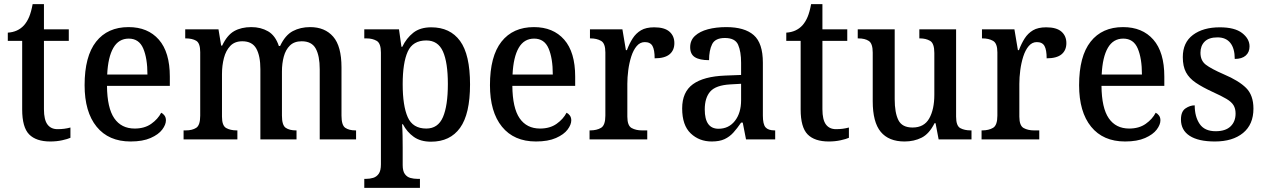

<svg xmlns="http://www.w3.org/2000/svg" viewBox="-20 -679 6161 935"><path d="M225 10Q156 10 122 -24.5Q88 -59 88 -146V-480H18V-520Q67 -523 97 -556Q112 -573 122 -597Q132 -621 139 -659H194V-536H315V-480H194V-147Q194 -96 211 -73Q228 -50 260 -50Q278 -50 293 -52Q308 -54 323 -58V-8Q310 -2 283 4Q256 10 225 10Z M616 10Q509 10 450.5 -62Q392 -134 392 -264Q392 -405 448 -476Q504 -547 606 -547Q700 -547 753.5 -486Q807 -425 807 -306V-261H501Q502 -153 536.5 -103Q571 -53 636 -53Q684 -53 716.5 -76Q749 -99 765 -130Q774 -126 781 -116.5Q788 -107 788 -93Q788 -72 770 -48Q752 -24 713.5 -7Q675 10 616 10ZM698 -316Q698 -395 677.5 -443Q657 -491 607 -491Q558 -491 532 -446Q506 -401 502 -316Z M874 0V-44H885Q916 -44 935.5 -56.5Q955 -69 955 -116V-425Q955 -469 935.5 -480.5Q916 -492 885 -492H882V-536H1044L1057 -457H1062Q1086 -508 1120.5 -527.5Q1155 -547 1204 -547Q1250 -547 1285.5 -526.5Q1321 -506 1338 -455H1344Q1369 -508 1406 -527.5Q1443 -547 1490 -547Q1562 -547 1602.5 -500.5Q1643 -454 1643 -351V-116Q1643 -69 1661.5 -56.5Q1680 -44 1711 -44H1714V0H1537V-342Q1537 -407 1517.5 -442.5Q1498 -478 1449 -478Q1413 -478 1392 -457.5Q1371 -437 1362 -403.5Q1353 -370 1353 -331V-116Q1353 -69 1371.5 -56.5Q1390 -44 1421 -44H1424V0H1248V-342Q1248 -407 1228 -442.5Q1208 -478 1160 -478Q1123 -478 1101.5 -455.5Q1080 -433 1070.5 -396.5Q1061 -360 1061 -318V-111Q1061 -67 1081.5 -55.5Q1102 -44 1133 -44H1136V0Z M1754 236V192H1763Q1781 192 1797.5 187Q1814 182 1824.5 167Q1835 152 1835 121V-423Q1835 -468 1814.5 -480Q1794 -492 1765 -492H1754V-536H1923L1935 -451H1939Q1959 -493 1992.5 -519.5Q2026 -546 2080 -546Q2172 -546 2220.5 -479.5Q2269 -413 2269 -268Q2269 -124 2220.5 -56.5Q2172 11 2079 11Q2028 11 1995 -12.5Q1962 -36 1942 -74H1938Q1940 -48 1940.5 -17.5Q1941 13 1941 39V125Q1941 154 1951.5 168.5Q1962 183 1978.5 187.5Q1995 192 2013 192H2025V236ZM2056 -53Q2113 -53 2137 -108.5Q2161 -164 2161 -270Q2161 -375 2137 -428.5Q2113 -482 2056 -482Q1990 -482 1965.5 -427.5Q1941 -373 1941 -269Q1941 -164 1965.5 -108.5Q1990 -53 2056 -53Z M2590 10Q2483 10 2424.5 -62Q2366 -134 2366 -264Q2366 -405 2422 -476Q2478 -547 2580 -547Q2674 -547 2727.5 -486Q2781 -425 2781 -306V-261H2475Q2476 -153 2510.5 -103Q2545 -53 2610 -53Q2658 -53 2690.5 -76Q2723 -99 2739 -130Q2748 -126 2755 -116.5Q2762 -107 2762 -93Q2762 -72 2744 -48Q2726 -24 2687.5 -7Q2649 10 2590 10ZM2672 -316Q2672 -395 2651.5 -443Q2631 -491 2581 -491Q2532 -491 2506 -446Q2480 -401 2476 -316Z M2851 0V-44H2854Q2886 -44 2907 -56.5Q2928 -69 2928 -116V-424Q2928 -468 2907 -480Q2886 -492 2856 -492H2853V-536H3011L3028 -435H3033Q3045 -467 3061 -492Q3077 -517 3101.5 -531.5Q3126 -546 3166 -546Q3216 -546 3240 -525Q3264 -504 3264 -469Q3264 -434 3240.5 -414.5Q3217 -395 3168 -395Q3168 -436 3157.5 -455Q3147 -474 3120 -474Q3097 -474 3080.5 -454.5Q3064 -435 3054 -403.5Q3044 -372 3039.5 -337Q3035 -302 3035 -271V-111Q3035 -67 3056 -55.5Q3077 -44 3106 -44H3132V0Z M3446 10Q3385 10 3343.5 -29.5Q3302 -69 3302 -151Q3302 -231 3354.5 -269Q3407 -307 3512 -311L3589 -314V-373Q3589 -428 3574.5 -461Q3560 -494 3510 -494Q3463 -494 3448 -464Q3433 -434 3433 -386Q3387 -386 3364 -400.5Q3341 -415 3341 -449Q3341 -483 3364.5 -504.5Q3388 -526 3427.5 -536.5Q3467 -547 3517 -547Q3606 -547 3650.5 -508Q3695 -469 3695 -374V-116Q3695 -74 3708 -59Q3721 -44 3752 -44H3755V0H3613L3597 -82H3589Q3570 -54 3551.5 -33.5Q3533 -13 3508.5 -1.5Q3484 10 3446 10ZM3479 -52Q3529 -52 3559 -90.5Q3589 -129 3589 -191V-271L3536 -268Q3466 -264 3439 -233.5Q3412 -203 3412 -146Q3412 -52 3479 -52Z M4016 10Q3947 10 3913 -24.5Q3879 -59 3879 -146V-480H3809V-520Q3858 -523 3888 -556Q3903 -573 3913 -597Q3923 -621 3930 -659H3985V-536H4106V-480H3985V-147Q3985 -96 4002 -73Q4019 -50 4051 -50Q4069 -50 4084 -52Q4099 -54 4114 -58V-8Q4101 -2 4074 4Q4047 10 4016 10Z M4385 10Q4308 10 4269 -37Q4230 -84 4230 -186V-423Q4230 -467 4211 -479.5Q4192 -492 4160 -492H4157V-536H4337V-196Q4337 -130 4355 -94Q4373 -58 4424 -58Q4480 -58 4505 -102Q4530 -146 4530 -218V-421Q4530 -468 4509.5 -480Q4489 -492 4460 -492H4457V-536H4636V-111Q4636 -66 4656.5 -55Q4677 -44 4707 -44H4711V0H4551L4536 -79H4531Q4505 -27 4468 -8.5Q4431 10 4385 10Z M4760 0V-44H4763Q4795 -44 4816 -56.5Q4837 -69 4837 -116V-424Q4837 -468 4816 -480Q4795 -492 4765 -492H4762V-536H4920L4937 -435H4942Q4954 -467 4970 -492Q4986 -517 5010.5 -531.5Q5035 -546 5075 -546Q5125 -546 5149 -525Q5173 -504 5173 -469Q5173 -434 5149.5 -414.5Q5126 -395 5077 -395Q5077 -436 5066.5 -455Q5056 -474 5029 -474Q5006 -474 4989.5 -454.5Q4973 -435 4963 -403.5Q4953 -372 4948.5 -337Q4944 -302 4944 -271V-111Q4944 -67 4965 -55.5Q4986 -44 5015 -44H5041V0Z M5459 10Q5352 10 5293.5 -62Q5235 -134 5235 -264Q5235 -405 5291 -476Q5347 -547 5449 -547Q5543 -547 5596.5 -486Q5650 -425 5650 -306V-261H5344Q5345 -153 5379.5 -103Q5414 -53 5479 -53Q5527 -53 5559.5 -76Q5592 -99 5608 -130Q5617 -126 5624 -116.5Q5631 -107 5631 -93Q5631 -72 5613 -48Q5595 -24 5556.5 -7Q5518 10 5459 10ZM5541 -316Q5541 -395 5520.5 -443Q5500 -491 5450 -491Q5401 -491 5375 -446Q5349 -401 5345 -316Z M5896 10Q5816 10 5773.5 -17.5Q5731 -45 5731 -97Q5731 -136 5753 -151Q5775 -166 5798 -166Q5798 -111 5822 -75.5Q5846 -40 5900 -40Q5948 -40 5972.5 -63.5Q5997 -87 5997 -126Q5997 -150 5987 -166.5Q5977 -183 5952.5 -197.5Q5928 -212 5886 -231Q5836 -254 5803.5 -276Q5771 -298 5755.5 -327Q5740 -356 5740 -401Q5740 -472 5789.5 -509Q5839 -546 5920 -546Q5993 -546 6029 -518Q6065 -490 6065 -453Q6065 -425 6046.5 -408.5Q6028 -392 5993 -392Q5993 -443 5971.5 -470Q5950 -497 5909 -497Q5867 -497 5846.5 -476.5Q5826 -456 5826 -422Q5826 -384 5852 -364Q5878 -344 5940 -317Q6013 -286 6048.5 -250.5Q6084 -215 6084 -150Q6084 -73 6033.5 -31.5Q5983 10 5896 10Z"/></svg>

Font: Noto Serif Sinhala SemiCondensed Medium
Style: Regular
Weight: 500
Width: 4
Designer: Jelle Bosma - Monotype Design Team
Foundry: Monotype Imaging Inc.
Version: Version 2.007; ttfautohint (v1.8.4.7-5d5b)